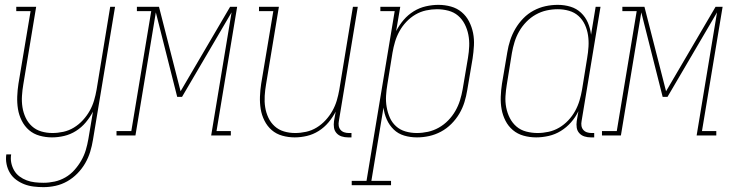

<svg xmlns="http://www.w3.org/2000/svg" viewBox="-20 -558 3040 791"><path d="M159 213Q139 213 118.5 210.5Q98 208 80 201Q62 194 46.5 182.5Q31 171 21 154.5Q11 138 7 118Q3 98 6 78H26Q23 96 26.5 113Q30 130 38.5 144.5Q47 159 60.5 169Q74 179 90 185Q106 191 123.5 193Q141 195 159 195Q182 195 205 190Q228 185 249 173Q270 161 286.5 142.5Q303 124 315 103Q327 82 333.5 60Q340 38 344 15L363 -98Q351 -75 333.5 -54Q316 -33 293 -18.5Q270 -4 244.5 2Q219 8 194 8Q168 8 143 1Q118 -6 99.5 -22Q81 -38 69.5 -61Q58 -84 54 -109Q50 -134 51 -160.5Q52 -187 56 -213L106 -512H47V-530H129L76 -210Q72 -187 70.5 -163Q69 -139 72.5 -116.5Q76 -94 85.5 -73.5Q95 -53 111.5 -38Q128 -23 150 -16.5Q172 -10 196 -10Q218 -10 241 -15Q264 -20 284.5 -32.5Q305 -45 321.5 -63Q338 -81 349.5 -101.5Q361 -122 367.5 -144Q374 -166 378 -189L434 -530H454L363 18Q359 43 351.5 67.5Q344 92 331 114.5Q318 137 299 156.5Q280 176 257 189Q234 202 209 207.5Q184 213 159 213Z M460 0V-18H521L603 -512H544V-530H635L724 -182L928 -530H957L872 -18H931V0H850L934 -507L730 -159H710L622 -507L538 0Z M1194 8Q1168 8 1143 1Q1118 -6 1099.5 -22Q1081 -38 1069.5 -61Q1058 -84 1054 -109Q1050 -134 1051 -160.5Q1052 -187 1056 -213L1106 -512H1047V-530H1129L1076 -210Q1072 -187 1070.5 -163Q1069 -139 1072.5 -116.5Q1076 -94 1085.5 -73.5Q1095 -53 1111.5 -38Q1128 -23 1150 -16.5Q1172 -10 1196 -10Q1218 -10 1241 -15Q1264 -20 1284.5 -32.5Q1305 -45 1321.5 -63Q1338 -81 1349.5 -101.5Q1361 -122 1367.5 -144Q1374 -166 1378 -189L1434 -530H1454L1376 -59Q1374 -49 1375.5 -39.5Q1377 -30 1383 -23Q1389 -16 1398 -13Q1407 -10 1417 -10H1428V8H1414Q1400 8 1387.5 4Q1375 0 1366.5 -9.5Q1358 -19 1356 -32Q1354 -45 1356 -59L1363 -98Q1351 -75 1333.5 -54Q1316 -33 1293 -18.5Q1270 -4 1244.5 2Q1219 8 1194 8Z M1429 205V187H1490L1606 -512H1547V-530H1629L1612 -430Q1625 -455 1643 -476Q1661 -497 1684.5 -511.5Q1708 -526 1734.5 -532Q1761 -538 1786 -538Q1813 -538 1838 -531Q1863 -524 1882 -508Q1901 -492 1912.5 -469.5Q1924 -447 1929 -422Q1934 -397 1932.5 -370Q1931 -343 1927 -317L1905 -187Q1901 -162 1893.5 -137.5Q1886 -113 1872.5 -90Q1859 -67 1839.5 -47.5Q1820 -28 1796.5 -15.5Q1773 -3 1748 2.5Q1723 8 1698 8Q1670 8 1645 0.5Q1620 -7 1602 -24.5Q1584 -42 1573.5 -65.5Q1563 -89 1560 -115L1510 187H1591V205ZM1697 -10Q1720 -10 1743 -15Q1766 -20 1787.5 -32Q1809 -44 1826.5 -62Q1844 -80 1856 -101Q1868 -122 1875 -144.5Q1882 -167 1886 -190L1908 -320Q1912 -344 1913 -368Q1914 -392 1909.5 -415Q1905 -438 1894.5 -458.5Q1884 -479 1867 -493.5Q1850 -508 1827 -514Q1804 -520 1780 -520Q1758 -520 1735 -515Q1712 -510 1691.5 -498Q1671 -486 1654 -468Q1637 -450 1625.5 -429Q1614 -408 1607.5 -386Q1601 -364 1597 -341L1576 -211Q1572 -188 1570.5 -164Q1569 -140 1573 -117Q1577 -94 1586 -73.5Q1595 -53 1611.5 -38Q1628 -23 1650.5 -16.5Q1673 -10 1697 -10Z M2189 8Q2162 8 2137 1Q2112 -6 2093 -22Q2074 -38 2062.5 -60.5Q2051 -83 2046.5 -108Q2042 -133 2043 -160Q2044 -187 2048 -213L2070 -343Q2074 -368 2082 -392.5Q2090 -417 2103.5 -440Q2117 -463 2136 -482.5Q2155 -502 2178.5 -514.5Q2202 -527 2227 -532.5Q2252 -538 2278 -538Q2305 -538 2330 -530.5Q2355 -523 2373.5 -505.5Q2392 -488 2402 -464.5Q2412 -441 2415 -415L2434 -530H2454L2376 -59Q2374 -49 2375.5 -39.5Q2377 -30 2383 -23Q2389 -16 2398 -13Q2407 -10 2417 -10H2428V8H2414Q2400 8 2387.5 4Q2375 0 2366.5 -9.5Q2358 -19 2356 -32Q2354 -45 2356 -59L2363 -100Q2351 -75 2332.5 -54Q2314 -33 2290.5 -18.5Q2267 -4 2240.5 2Q2214 8 2189 8ZM2195 -10Q2217 -10 2240 -15Q2263 -20 2283.5 -32Q2304 -44 2321 -62Q2338 -80 2349.5 -101Q2361 -122 2367.5 -144Q2374 -166 2378 -189L2399 -319Q2403 -342 2404.5 -366Q2406 -390 2402.5 -413Q2399 -436 2389.5 -456.5Q2380 -477 2363.5 -492Q2347 -507 2324.5 -513.5Q2302 -520 2278 -520Q2255 -520 2232 -515Q2209 -510 2187.5 -498Q2166 -486 2148.5 -468Q2131 -450 2119 -429Q2107 -408 2100 -385.5Q2093 -363 2089 -340L2068 -210Q2064 -186 2062.5 -162Q2061 -138 2065.5 -115Q2070 -92 2080.5 -71.5Q2091 -51 2108 -36.5Q2125 -22 2148 -16Q2171 -10 2195 -10Z M2460 0V-18H2521L2603 -512H2544V-530H2635L2724 -182L2928 -530H2957L2872 -18H2931V0H2850L2934 -507L2730 -159H2710L2622 -507L2538 0Z"/></svg>

Font: Iosevka Slab Thin
Style: Italic
Weight: 100
Italic angle: -9°
Monospace: yes
Designer: Belleve Invis
Foundry: Belleve Invis
Version: Version 11.1.1; ttfautohint (v1.8.3)